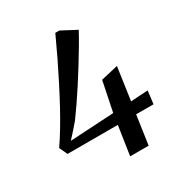

<svg xmlns="http://www.w3.org/2000/svg" viewBox="-175 -871 934 994"><g transform="rotate(-30 292.0 -374.0)"><path d="M315 0 341 -173H40.5L18 -221Q44.5 -259 72 -304.8Q99.5 -350.5 127.5 -402Q155.5 -453.5 184.2 -509.8Q213 -566 241.8 -625.5Q270.5 -685 299 -747.5H323L412 -700.5Q393.5 -666 369.2 -625Q345 -584 317.8 -540Q290.5 -496 262.8 -453Q235 -410 208.5 -371.5Q182 -333 160 -303Q143 -282.5 125 -262.5Q107 -242.5 89 -223L351 -238L387.5 -416L489.5 -439.5L461.5 -244L564 -250.5L554.5 -173H450.5L425.5 0Z"/></g></svg>

Font: Merriweather 60pt Medium
Style: Italic
Weight: 500
Italic angle: -7.8°
Version: Version 2.101